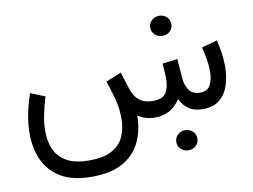

<svg xmlns="http://www.w3.org/2000/svg" viewBox="-82 -649 1346 1020"><g transform="rotate(-10 591.0 -139.0)"><path d="M808.1 147.9Q808.1 125 824.7 109.4Q841.3 93.8 865.2 93.8Q889.2 93.8 905.5 109.4Q921.9 125 921.9 147.9Q921.9 170.9 905.5 186.5Q889.2 202.1 865.2 202.1Q841.3 202.1 824.7 186.5Q808.1 170.9 808.1 147.9ZM777.3 -474.6Q777.3 -497.6 793.9 -513.2Q810.5 -528.8 834.5 -528.8Q858.4 -528.8 874.8 -513.2Q891.1 -497.6 891.1 -474.6Q891.1 -451.7 874.8 -436Q858.4 -420.4 834.5 -420.4Q810.5 -420.4 793.9 -436Q777.3 -451.7 777.3 -474.6ZM723.6 0Q690.9 0 667.5 -8.1Q644 -16.1 628.4 -27.8Q627.9 53.7 597.2 116.9Q566.4 180.2 502.2 215.8Q438 251.5 336.4 251.5Q231 251.5 167.7 212.9Q104.5 174.3 76.4 110.1Q48.3 45.9 48.3 -30.8Q48.3 -82.5 59.1 -137Q69.8 -191.4 88.4 -243.2L166 -211.9Q151.9 -167 142.1 -119.6Q132.3 -72.3 132.3 -27.8Q132.3 24.9 151.1 68.4Q169.9 111.8 214.4 137.7Q258.8 163.6 336.4 163.6Q418 163.6 462.6 137Q507.3 110.4 525.1 67.1Q543 23.9 543 -25.4Q543 -83.5 527.3 -140.1Q511.7 -196.8 498 -232.9L581.5 -266.6L610.8 -174.3Q624.5 -131.8 651.9 -110.4Q679.2 -88.9 724.6 -88.9Q776.4 -88.9 794.9 -116.7Q813.5 -144.5 813.5 -196.8Q813.5 -209.5 812.3 -227.1Q811 -244.6 808.6 -275.4L890.1 -285.6L897.9 -183.6Q900.4 -144 918.9 -116.5Q937.5 -88.9 979 -88.9Q1019.5 -88.9 1034.7 -119.1Q1049.8 -149.4 1049.8 -189.9Q1049.8 -226.6 1042.7 -263.7Q1035.6 -300.8 1030.3 -323.7L1113.8 -346.2Q1122.6 -313.5 1127.9 -276.6Q1133.3 -239.7 1133.3 -203.1Q1133.3 -150.4 1118.7 -104Q1104 -57.6 1070.6 -29.1Q1037.1 -0.5 979.5 0Q932.6 0 903.8 -19.5Q875 -39.1 856.9 -74.7Q829.6 -35.2 796.1 -17.6Q762.7 0 723.6 0Z"/></g></svg>

Font: Vazirmatn RD FD
Style: Regular
Weight: 400
Designer: Saber Rastikerdar
Foundry: Saber Rastikerdar
Version: Version 33.003